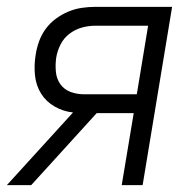

<svg xmlns="http://www.w3.org/2000/svg" viewBox="-39 -540 559 560"><path d="M-19 0 174 -212Q145 -215 120 -229.5Q95 -244 80.5 -267.5Q66 -291 63 -320.5Q60 -350 65 -380Q68 -400 75 -419.5Q82 -439 94.5 -456Q107 -473 124 -485.5Q141 -498 160 -506Q179 -514 199 -517Q219 -520 239 -520H463L377 0H316L351 -210H243L52 0ZM360 -265 393 -465H239Q219 -465 199.5 -459.5Q180 -454 163.5 -441.5Q147 -429 137.5 -410Q128 -391 125 -372Q122 -351 124 -330.5Q126 -310 137 -294.5Q148 -279 166.5 -272Q185 -265 206 -265Z"/></svg>

Font: Iosevka SS04 Light
Style: Italic
Weight: 300
Italic angle: -9°
Monospace: yes
Designer: Belleve Invis
Foundry: Belleve Invis
Version: Version 19.0.0; ttfautohint (v1.8.4)